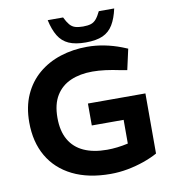

<svg xmlns="http://www.w3.org/2000/svg" viewBox="-96 -976 954 1069"><g transform="rotate(-10 381.0 -442.0)"><path d="M443 10Q318 10 229 -34Q140 -78 93 -159Q46 -240 46 -351Q46 -439 76 -506Q106 -573 159.5 -618.5Q213 -664 284 -687Q355 -710 436 -710Q484 -710 532.5 -700.5Q581 -691 628 -673L660 -660L634 -543L595 -550Q553 -559 514.5 -564Q476 -569 441 -569Q371 -569 318 -546Q265 -523 235 -474.5Q205 -426 205 -349Q205 -274 233.5 -224.5Q262 -175 316 -150.5Q370 -126 447 -126Q475 -126 505 -129.5Q535 -133 566 -140V-274H386V-398H711V-58Q677 -39 632.5 -23.5Q588 -8 540 1Q492 10 443 10ZM434 -735Q375 -735 338 -751.5Q301 -768 279.5 -803.5Q258 -839 246 -894H333Q346 -867 359 -851.5Q372 -836 390 -830.5Q408 -825 434 -825Q461 -825 478.5 -830.5Q496 -836 509 -851.5Q522 -867 535 -894H622Q610 -839 588.5 -803.5Q567 -768 530.5 -751.5Q494 -735 434 -735Z"/></g></svg>

Font: REM SemiBold
Style: Regular
Weight: 600
Designer: Octavio Pardo
Foundry: Ashler Design
Version: Version 1.005;gftools[0.9.28]